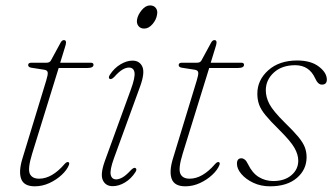

<svg xmlns="http://www.w3.org/2000/svg" viewBox="-20 -664 1199 692"><path d="M140.5 -412.5 92.5 -420Q81.5 -422 81.5 -429.5Q81.5 -438 93.5 -438H148Q159 -438 163.5 -446L198.5 -510.5Q203.5 -519.5 210.5 -519.5Q218 -519.5 218 -510.5Q218 -505 213 -490L197 -438H307Q317 -438 317 -430.5Q317 -419 295 -419H191.5L96 -110.5Q79.5 -57 87.2 -38.5Q95 -20 121 -20Q167 -20 212.5 -72.5Q220 -81 225.5 -80Q231.5 -78.5 228.5 -69.5Q221.5 -51.5 202.5 -33.8Q183.5 -16 158 -4.2Q132.5 7.5 105.5 7.5Q66.5 7.5 56.5 -18.8Q46.5 -45 60.5 -91.5L146.5 -373.5Q153 -394.5 152 -402.5Q151 -410.5 140.5 -412.5Z M499.5 -561Q486 -561 478.8 -570.5Q471.5 -580 474 -594Q477 -611 491 -627.8Q505 -644.5 521 -644.5Q534.5 -644.5 541.8 -635Q549 -625.5 546 -611Q543.5 -593.5 529.8 -577.2Q516 -561 499.5 -561ZM390.5 -93Q375.5 -51.5 379 -34.5Q382.5 -17.5 399 -17.5Q409 -17.5 421.8 -24.8Q434.5 -32 451.5 -50.5Q462.5 -61.5 468 -58.5Q475 -54.5 468 -43.5Q452.5 -19.5 430.2 -6.2Q408 7 386 7Q361 7 350.8 -14.2Q340.5 -35.5 358 -84L451.5 -341Q467.5 -384.5 464.8 -402.5Q462 -420.5 444.5 -420.5Q434 -420.5 421.2 -413Q408.5 -405.5 392 -387Q381.5 -376.5 375.5 -379.5Q369 -383.5 376 -394.5Q391.5 -418.5 414 -432Q436.5 -445.5 457.5 -445.5Q483 -445.5 493 -423.8Q503 -402 485 -352.5Z M683 -412.5 635 -420Q624 -422 624 -429.5Q624 -438 636 -438H690.5Q701.5 -438 706 -446L741 -510.5Q746 -519.5 753 -519.5Q760.5 -519.5 760.5 -510.5Q760.5 -505 755.5 -490L739.5 -438H849.5Q859.5 -438 859.5 -430.5Q859.5 -419 837.5 -419H734L638.5 -110.5Q622 -57 629.8 -38.5Q637.5 -20 663.5 -20Q709.5 -20 755 -72.5Q762.5 -81 768 -80Q774 -78.5 771 -69.5Q764 -51.5 745 -33.8Q726 -16 700.5 -4.2Q675 7.5 648 7.5Q609 7.5 599 -18.8Q589 -45 603 -91.5L689 -373.5Q695.5 -394.5 694.5 -402.5Q693.5 -410.5 683 -412.5Z M965 -11.5Q1005.5 -11.5 1030.2 -32.5Q1055 -53.5 1055 -85Q1055 -107 1041.2 -131.2Q1027.5 -155.5 984.5 -198Q953.5 -228.5 936.8 -249Q920 -269.5 913.8 -287.2Q907.5 -305 907.5 -326.5Q907.5 -375.5 947 -410.8Q986.5 -446 1051 -446Q1100.5 -446 1129.2 -424Q1158 -402 1158 -377Q1158 -359 1140 -359Q1126 -359 1116 -381.5Q1094.5 -429 1044 -429Q996 -429 967 -402.5Q938 -376 938 -338.5Q938 -314 951 -289Q964 -264 1007.5 -221Q1039 -190.5 1055.8 -170Q1072.5 -149.5 1078.8 -132.8Q1085 -116 1085 -97.5Q1085 -52.5 1049.8 -22.5Q1014.5 7.5 953.5 7.5Q920 7.5 893 -5.2Q866 -18 850 -36.8Q834 -55.5 834 -74Q834 -93.5 850 -93.5Q856 -93.5 862 -89Q868 -84.5 874 -72Q889.5 -40 913 -25.8Q936.5 -11.5 965 -11.5Z"/></svg>

Font: Fraunces 72pt Soft Thin
Style: Italic
Weight: 100
Italic angle: -16°
Version: Version 1.000;[0bf87f6ff]